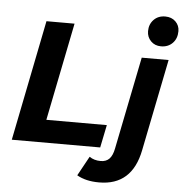

<svg xmlns="http://www.w3.org/2000/svg" viewBox="-63 -847 1060 1110"><g transform="rotate(5 467.0 -292.5)"><path d="M169 -700H332L218 -132H569L542 0H29ZM424 172 486 59Q513 78 551 78Q583 78 601.5 59Q620 40 628 -1L736 -538H892L785 -5Q744 202 553 202Q475 202 424 172ZM759 -694Q759 -734 784.5 -760.5Q810 -787 851 -787Q888 -787 911 -764.5Q934 -742 934 -709Q934 -666 908 -639.5Q882 -613 841 -613Q805 -613 782 -636.5Q759 -660 759 -694Z"/></g></svg>

Font: Idrija
Style: Bold Italic
Weight: 700
Italic angle: -11.3°
Designer: Julieta Ulanovsky
Foundry: Julieta Ulanovsky
Version: Version 7.200